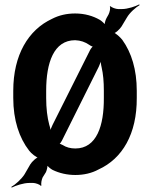

<svg xmlns="http://www.w3.org/2000/svg" viewBox="-20 -782 678 869"><path d="M530 -662 554 -702C567 -725 595 -749 612 -759L610 -762C593 -753 558 -741 532 -741H515C505 -741 484 -748 481 -754L477 -752C481 -746 476 -725 471 -716L462 -700C457 -691 452 -673 454 -665L458 -667C455 -674 440 -687 432 -692C401 -710 363 -721 320 -721C282 -721 247 -713 216 -697C108 -647 40 -533 40 -371V-339C40 -238 67 -158 112 -100C120 -89 146 -67 157 -67V-71C146 -71 124 -50 117 -38L91 7C77 29 49 54 31 64L33 67C51 58 86 46 113 46H130C140 46 161 53 164 59L168 57C164 51 169 29 173 21L188 -3C192 -12 197 -31 194 -39L191 -37C194 -30 210 -17 218 -13C249 2 284 10 321 10C359 10 395 2 426 -15C534 -64 600 -176 599 -339V-371C599 -467 575 -544 534 -601C526 -612 502 -634 493 -635L492 -631C502 -630 523 -651 530 -662ZM320 -600C345 -599 365 -592 384 -579C389 -575 401 -569 405 -571L404 -575C400 -573 391 -562 388 -556L218 -217C213 -207 206 -190 205 -181H209C210 -190 207 -206 203 -217C194 -251 189 -291 189 -339V-372C189 -497 223 -600 320 -600ZM321 -110C299 -110 280 -115 263 -126C258 -129 248 -133 245 -131L246 -128C250 -129 257 -139 260 -145L427 -480C432 -491 438 -506 439 -514L436 -515C435 -506 437 -489 440 -477C447 -447 450 -412 450 -372V-339C451 -214 418 -110 321 -110Z"/></svg>

Font: Asimov
Style: EdgeNar
Weight: 500
Designer: Google
Version: Version 2.000980: 2014